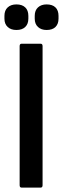

<svg xmlns="http://www.w3.org/2000/svg" viewBox="-46 -854 286 874"><path d="M52.4 0Q43.4 0 43.4 -10.9V-644.1Q43.4 -655 52.4 -655H138.8Q147.8 -655 147.8 -644.1V-10.9Q147.8 0 138.8 0ZM28.8 -717.5Q3.8 -717.5 -11 -731.2Q-25.8 -744.8 -25.8 -769.1V-781.7Q-25.8 -806.8 -11 -820.3Q3.8 -833.9 28.8 -833.9Q54.7 -833.9 68.9 -820.3Q83.1 -806.8 83.1 -781.7V-769.1Q83.1 -744.8 68.9 -731.2Q54.7 -717.5 28.8 -717.5ZM166.1 -717.5Q141.7 -717.5 126.9 -731.2Q112.1 -744.8 112.1 -769.1V-781.7Q112.1 -806.8 126.9 -820.3Q141.7 -833.9 166.1 -833.9Q192.6 -833.9 206.5 -820.3Q220.4 -806.8 220.4 -781.7V-769.1Q220.4 -744.8 206.5 -731.2Q192.6 -717.5 166.1 -717.5Z"/></svg>

Font: Sofia Sans Extra Condensed
Style: Regular
Weight: 400
Designer: Botio Nikoltchev, Ani Petrova
Foundry: lettersoup
Version: Version 4.101